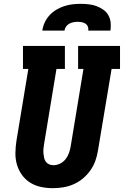

<svg xmlns="http://www.w3.org/2000/svg" viewBox="-20 -975 647 1003"><path d="M256 8Q224 8 193.5 1.5Q163 -5 137.5 -21Q112 -37 94.5 -61.5Q77 -86 68.5 -115Q60 -144 60.5 -176Q61 -208 66 -240L128 -615H100V-735H319V-615H275L210 -221Q208 -209 207 -197Q206 -185 207 -173.5Q208 -162 210.5 -150.5Q213 -139 219.5 -130Q226 -121 236.5 -116.5Q247 -112 259 -112Q277 -112 294 -120.5Q311 -129 322.5 -143.5Q334 -158 340 -175Q346 -192 349 -209L416 -615H388V-735H607V-615H563L492 -190Q488 -163 478.5 -136Q469 -109 452.5 -85.5Q436 -62 413.5 -43Q391 -24 364.5 -12.5Q338 -1 310.5 3.5Q283 8 256 8ZM201 -815Q204 -837 213.5 -857.5Q223 -878 238.5 -895Q254 -912 274 -924Q294 -936 315.5 -943Q337 -950 358.5 -952.5Q380 -955 402 -955Q423 -955 444 -952.5Q465 -950 484 -943Q503 -936 519.5 -924.5Q536 -913 546 -895.5Q556 -878 558 -857Q560 -836 557 -815H441Q443 -826 439 -836Q435 -846 426.5 -851.5Q418 -857 407.5 -859Q397 -861 386 -861Q375 -861 364 -859Q353 -857 342.5 -851.5Q332 -846 325 -836Q318 -826 317 -815Z"/></svg>

Font: Iosevka Slab HvExObl
Style: Regular
Weight: 900
Width: 7
Italic angle: -9°
Monospace: yes
Designer: Belleve Invis
Foundry: Belleve Invis
Version: Version 11.1.1; ttfautohint (v1.8.3)